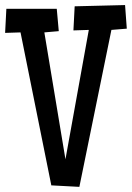

<svg xmlns="http://www.w3.org/2000/svg" viewBox="-25 -726 519 755"><path d="M473.6 -613.3 413.1 -608.4 287.1 8.8 176.8 2.9 55.7 -598.6 -4.9 -596.7 0 -691.4H198.2L206.1 -603.5L149.4 -598.6L232.4 -99.6L324.2 -608.4L263.7 -606.4L268.6 -701.2L466.8 -706.1Z"/></svg>

Font: Maiden Orange
Style: Regular
Weight: 400
Designer: Astigmatic (AOETI)
Foundry: Astigmatic (AOETI)
Version: Version 1.000